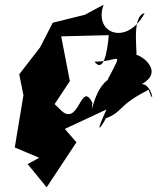

<svg xmlns="http://www.w3.org/2000/svg" viewBox="-20 -791 669 819"><path d="M233 -230 434 -324C362 -164 445 -304 430 -286C506 -313 480 -341 614 -408C643 -324 629 -435 584 -432C691 -490 564 -569 557 -555C576 -522 532 -722 597 -735C523 -594 377 -646 422 -771L342 -728L205 -694L151 -589L62 -474L80 -385L43 -162L147 -118L98 -91L179 8L306 -184L184 -325ZM468 -462C381 -447 366 -264 374 -353C325 -448 319 -258 246 -315L213 -347L278 -445L241 -636L444 -641C437 -557 419 -481 383 -528C489 -527 509 -586 439 -451Z"/></svg>

Font: Asimov Silicon
Style: Regular
Weight: 400
Designer: Google
Version: Version 2.000980; 2014